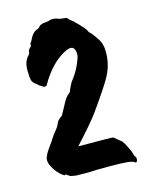

<svg xmlns="http://www.w3.org/2000/svg" viewBox="-105 -728 625 808"><g transform="rotate(-15 208.0 -324.0)"><path d="M121 0 109 -2Q104 -2 95 -9.5Q86 -17 84.5 -13.5Q83 -10 74 -17Q51 -34 35.5 -63Q20 -92 32 -112Q37 -125 53 -146.5Q69 -168 74 -177Q79 -186 92 -201.5Q105 -217 109 -227Q113 -243 136 -258Q142 -270 146 -276.5Q150 -283 154 -291Q166 -314 169.5 -318.5Q173 -323 176 -328Q181 -335 194 -345Q197 -355 203.5 -367.5Q210 -380 212 -384Q248 -428 264 -481Q268 -503 259 -516Q250 -529 226 -519Q157 -487 106 -396Q95 -391 86 -400Q78 -403 66 -415Q53 -423 49 -435Q45 -447 45 -476.5Q45 -506 53 -521Q61 -536 66 -539Q72 -545 72 -557Q78 -569 84 -571Q88 -582 86 -585L92 -593L104 -615Q116 -633 134 -637Q138 -641 141 -643.5Q144 -646 148 -650Q152 -650 160 -654Q168 -654 186 -657Q190 -661 205 -660.5Q220 -660 230 -654Q248 -652 253.5 -651Q259 -650 261 -650Q263 -650 272 -639L282 -631Q284 -631 306.5 -607.5Q329 -584 332.5 -575.5Q336 -567 340.5 -564Q345 -561 358 -543Q371 -525 375 -516Q387 -493 383.5 -449Q380 -405 358 -365Q336 -325 270 -233Q245 -198 169 -115Q318 -115 321 -113Q324 -111 354 -86Q359 -80 371 -56.5Q383 -33 384 -23Q389 -10 391 -10Q394 -6 393 3.5Q392 13 384 13Q377 5 349.5 2.5Q322 0 266 0Q210 0 186 2Q121 2 121 0Z"/></g></svg>

Font: Caveat Brush
Style: Regular
Weight: 400
Designer: Pablo Impallari
Foundry: Creative Lab NY
Version: Version 1.096; ttfautohint (v1.3)